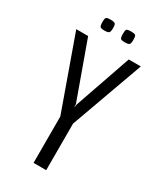

<svg xmlns="http://www.w3.org/2000/svg" viewBox="-187 -802 729 868"><g transform="rotate(30 177.0 -367.5)"><path d="M144 0V-242L9 -620H71L177 -326L178 -311H179L181 -326L283 -620H346L210 -243V0ZM228 -678Q208 -678 205 -685Q202 -692 202 -706Q202 -723 205 -729Q208 -735 228 -735Q250 -735 253.5 -729Q257 -723 257 -706Q257 -692 253.5 -685Q250 -678 228 -678ZM122 -678Q102 -678 98.5 -685Q95 -692 95 -706Q95 -723 98.5 -729Q102 -735 122 -735Q143 -735 147 -729Q151 -723 151 -706Q151 -692 147 -685Q143 -678 122 -678Z"/></g></svg>

Font: Smooch Sans Medium
Style: Regular
Weight: 500
Designer: Robert E. Leuschke
Foundry: Robert E. Leuschke
Version: Version 1.010; ttfautohint (v1.8.3)